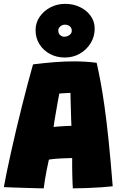

<svg xmlns="http://www.w3.org/2000/svg" viewBox="-22 -996 648 1023"><path d="M211 7.5Q197 7.5 169.8 6.8Q142.5 6 110.5 5Q78.5 4 48.5 3Q18.5 2 -1.5 1Q4.5 -33 14.5 -81.8Q24.5 -130.5 37.5 -188.5Q50.5 -246.5 65.2 -308.8Q80 -371 95.5 -432.8Q111 -494.5 126 -551Q141 -607.5 154 -653Q218 -661 270.8 -665Q323.5 -669 371.5 -669Q402.5 -669 432.5 -667.2Q462.5 -665.5 493 -661.5Q503 -617.5 513.2 -563.2Q523.5 -509 534.2 -434Q545 -359 556 -254Q567 -149 578.5 -3.5Q558.5 -1 520.2 1.8Q482 4.5 440 6Q398 7.5 366 7.5Q365 -7 364.5 -22Q364 -37 363.5 -53Q363 -69 362.8 -85.5Q362.5 -102 362.5 -119.2Q362.5 -136.5 362.5 -154Q346.5 -153.5 331 -153Q315.5 -152.5 301.2 -151.8Q287 -151 275 -150Q263 -149 253.5 -147.8Q244 -146.5 238.5 -145.5Q232 -117.5 226.5 -89Q221 -60.5 217 -35.5Q213 -10.5 211 7.5ZM263.5 -319.5Q270.5 -320.5 289.5 -322Q308.5 -323.5 328.8 -324.5Q349 -325.5 358.5 -325.5Q358 -333 357.2 -359Q356.5 -385 355.5 -416Q354.5 -447 354 -471.5Q353.5 -496 353.5 -501Q347.5 -501 334.8 -500.2Q322 -499.5 310.2 -498.8Q298.5 -498 294 -497.5Q291 -482 286.2 -456.2Q281.5 -430.5 276.8 -402.5Q272 -374.5 268.2 -352Q264.5 -329.5 263.5 -319.5ZM323.5 -689.5Q280 -689.5 244.8 -708.2Q209.5 -727 188.5 -760Q167.5 -793 167.5 -835.5Q167.5 -875 189.5 -906.8Q211.5 -938.5 247.2 -957Q283 -975.5 325 -975.5Q368.5 -975.5 404.2 -958.2Q440 -941 461.2 -911.2Q482.5 -881.5 482.5 -843.5Q482.5 -801 461 -766Q439.5 -731 403.5 -710.2Q367.5 -689.5 323.5 -689.5ZM320.5 -800.5Q337 -800.5 348.8 -809.8Q360.5 -819 360.5 -831.5Q360.5 -847.5 349.8 -856Q339 -864.5 323.5 -864.5Q310 -864.5 299.2 -855.2Q288.5 -846 288.5 -834Q288.5 -818 298.2 -809.2Q308 -800.5 320.5 -800.5Z"/></svg>

Font: Grandstander Thin Black
Style: Regular
Weight: 900
Version: Version 1.200